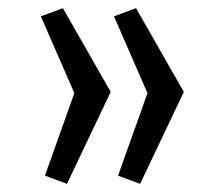

<svg xmlns="http://www.w3.org/2000/svg" viewBox="-20 -531 530 470"><path d="M323 -81 269 -101 341 -303 259 -491 313 -511 430 -306ZM144 -81 90 -101 162 -303 80 -491 134 -511 251 -306Z"/></svg>

Font: Carrois Gothic SC
Style: Regular
Weight: 400
Designer: Ralph du Carrois
Foundry: Ralph du Carrois
Version: Version 1.001